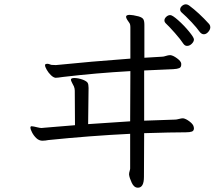

<svg xmlns="http://www.w3.org/2000/svg" viewBox="-20 -803 1040 891"><path d="M584 -21V-182Q399 -173 204 -153Q198 -152 191.5 -151Q185 -150 177 -150Q161 -150 148.5 -162Q136 -174 128.5 -189Q121 -204 121 -210Q121 -216 125 -217H128Q134 -217 154 -212Q166 -209 173 -209L183 -210L219 -213Q317 -221 328 -222Q328 -330 327 -382Q327 -392 323 -402Q321 -406 315 -417.5Q309 -429 309 -433Q309 -441 325 -441Q343 -441 365 -433Q382 -426 386.5 -419Q391 -412 391 -395L389 -227Q456 -232 584 -240L585 -473Q425 -464 273 -446Q247 -442 238 -442Q228 -443 216.5 -454Q205 -465 197 -479Q189 -493 189 -500Q189 -505 193 -506Q195 -507 199 -507Q204 -507 209.5 -505Q215 -503 218 -502L239 -501Q246 -501 250 -502Q396 -517 585 -531V-676Q585 -691 580 -697Q576 -702 570.5 -711Q565 -720 565 -725Q565 -734 582 -734Q595 -734 623 -727Q640 -722 645 -714Q650 -706 650 -688V-535L734 -540Q739 -540 750 -543.5Q761 -547 768 -547H771Q783 -546 801.5 -532.5Q820 -519 821 -508V-503Q821 -491 812 -487Q803 -483 784 -482L649 -476V-243Q745 -247 793 -248Q799 -248 810.5 -251Q822 -254 828 -254H830Q843 -252 860 -239Q877 -226 879 -214L880 -208Q880 -196 870.5 -192.5Q861 -189 842 -189Q777 -189 649 -185L648 18Q648 68 620 68Q602 68 591.5 45.5Q581 23 579 8V5Q579 -1 581.5 -9Q584 -17 584 -21ZM848 -590Q838 -590 831 -600Q818 -620 792 -649.5Q766 -679 748 -696Q743 -701 743 -708Q743 -717 751.5 -725Q760 -733 770 -733Q780 -733 807 -709Q834 -685 857 -657Q880 -629 880 -620Q880 -610 870 -600Q860 -590 848 -590ZM906 -656Q895 -672 870 -699Q845 -726 822 -746Q816 -752 816 -759Q816 -768 824.5 -775.5Q833 -783 843 -783Q849 -783 857 -778Q903 -744 951 -691Q956 -684 956 -677Q956 -666 946.5 -655Q937 -644 926 -644Q915 -644 906 -656Z"/></svg>

Font: Iansui
Style: Regular
Weight: 400
Designer: But Ko / Fontworks Inc.
Foundry: zi-hi.com / Fontworks Inc.
Version: Version 1.002